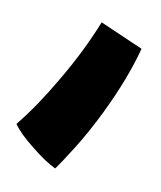

<svg xmlns="http://www.w3.org/2000/svg" viewBox="-125 -277 498 593"><g transform="rotate(15 124.0 19.5)"><path d="M24 211Q-24 180 -45 154Q3 83 49 -15Q97 -115 128 -217L268 -170Q251 -71 206 47Q178 120 148.5 177.5Q119 235 106 256Q71 243 24 211Z"/></g></svg>

Font: Lalezar
Style: Regular
Weight: 400
Designer: Borna Izadpanah
Foundry: Borna Izadpanah
Version: Version 1.004